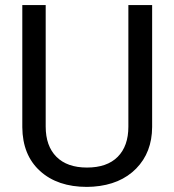

<svg xmlns="http://www.w3.org/2000/svg" viewBox="-20 -731 688 761"><path d="M583 -710.9V-227.5Q582.5 -127 519.8 -63Q457 1 349.6 8.8L324.7 9.8Q208 9.8 138.7 -53.2Q69.3 -116.2 68.4 -226.6V-710.9H161.1V-229.5Q161.1 -152.3 203.6 -109.6Q246.1 -66.9 324.7 -66.9Q404.3 -66.9 446.5 -109.4Q488.8 -151.9 488.8 -229V-710.9Z"/></svg>

Font: Roboto-o
Style: o-Regular
Weight: 400
Designer: Google
Version: Version 2.134; 2016; ttfautohint (v1.6)